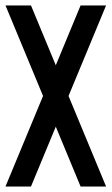

<svg xmlns="http://www.w3.org/2000/svg" viewBox="-20 -679 406 699"><path d="M183.1 -441.4 273.4 -659.2H366.2L229.5 -329.6L366.2 0H273.4L183.1 -217.8L92.8 0H0L136.7 -329.6L0 -659.2H92.8Z"/></svg>

Font: Alegre Sans
Style: Regular
Weight: 400
Width: 3
Designer: GrandChaos9000
Version: Version 1.2.6 - August 1, 2014